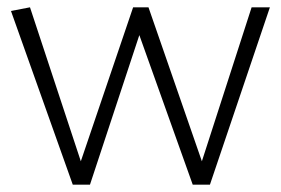

<svg xmlns="http://www.w3.org/2000/svg" viewBox="-20 -505 768 525"><path d="M507 0 361 -409 226 0H179L10 -475L62 -485L201 -64L344 -485H386L532 -64L668 -485H718L554 0Z"/></svg>

Font: Palanquin Thin
Style: Regular
Weight: 250
Designer: Pria Ravichandran
Version: Version 1.001